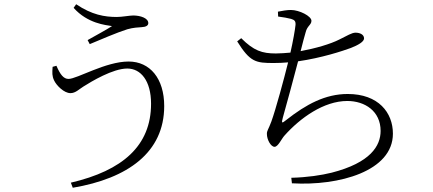

<svg xmlns="http://www.w3.org/2000/svg" viewBox="-20 -825 2040 905"><path d="M228 -510C226 -482 225 -467 235 -446C246 -422 282 -386 312 -386C336 -386 352 -404 373 -417C411 -441 512 -502 580 -502C643 -502 692 -445 692 -336C692 -138 558 -21 314 36L323 60C583 16 754 -107 754 -325C754 -455 687 -535 586 -535C478 -535 343 -453 303 -453C280 -453 264 -473 246 -515ZM508 -702C479 -683 435 -660 393 -636L403 -617C451 -637 532 -672 580 -687C608 -695 633 -696 648 -697C667 -698 679 -704 679 -716C679 -740 641 -752 608 -752C591 -752 555 -745 531 -745C473 -745 413 -755 339 -805L327 -788C393 -714 478 -707 508 -702Z M1291 -747C1316 -744 1336 -740 1352 -736C1368 -731 1374 -726 1373 -708C1371 -686 1361 -630 1349 -577C1325 -575 1302 -573 1280 -573C1215 -573 1176 -586 1117 -645L1098 -630C1159 -532 1186 -528 1270 -528C1293 -528 1316 -529 1338 -531C1319 -454 1280 -310 1259 -252C1245 -214 1238 -210 1238 -194C1238 -166 1257 -133 1274 -133C1291 -133 1307 -171 1321 -186C1395 -269 1506 -349 1617 -349C1700 -349 1774 -301 1774 -208C1774 -138 1727 -58 1543 -11C1494 1 1430 11 1353 13L1356 39C1578 52 1832 -18 1832 -195C1832 -294 1764 -382 1619 -382C1513 -382 1423 -333 1330 -260C1306 -240 1307 -246 1313 -270C1330 -331 1365 -458 1385 -536C1496 -552 1593 -584 1634 -599C1667 -612 1696 -628 1696 -644C1696 -663 1675 -671 1656 -671C1638 -671 1617 -657 1580 -639C1537 -617 1467 -597 1397 -584C1407 -623 1414 -651 1421 -674C1428 -703 1448 -708 1448 -727C1448 -749 1391 -778 1351 -778C1332 -778 1311 -774 1290 -770Z"/></svg>

Font: Noto Serif CJK JP Light
Style: Regular
Weight: 300
Designer: Ryoko NISHIZUKA 西塚涼子 (kana & ideographs); Frank Grießhammer (Latin, Greek & Cyrillic); Wenlong ZHANG 张文龙 (bopomofo); San
Foundry: Adobe Systems Incorporated
Version: Version 1.001;PS 1.001;hotconv 16.6.54;makeotf.lib2.5.65590